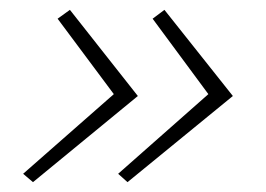

<svg xmlns="http://www.w3.org/2000/svg" viewBox="-20 -406 541 390"><path d="M239 -36 220 -53 408 -219 409 -207 290 -368 314 -386 453 -211ZM47 -36 27 -53 216 -219 217 -207 97 -368 122 -386 260 -211Z"/></svg>

Font: Ysabeau Office ExtraLight
Style: Italic
Weight: 250
Italic angle: -12°
Designer: Christian Thalmann (Catharsis Fonts)
Version: Version 2.001;gftools[0.9.30]; featfreeze: tnum,lnum,ss02